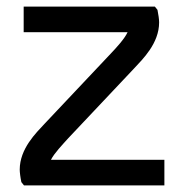

<svg xmlns="http://www.w3.org/2000/svg" viewBox="-20 -564 560 584"><path d="M135 -78C145 -98 170 -124 188 -144L388 -356C414 -384 464 -432 464 -496C464 -504 462 -520 459 -534L451 -544H52V-466H368C359 -446 334 -419 316 -400L116 -188C90 -160 40 -112 40 -48C40 -40 42 -24 45 -10L53 0H480V-78Z"/></svg>

Font: Kufam Arabic Latin Roman Normal
Style: Regular
Weight: 400
Designer: Wael Morcos & Artur Schmal
Version: Version 1.200;PS 001.200;hotconv 1.0.88;makeotf.lib2.5.64775